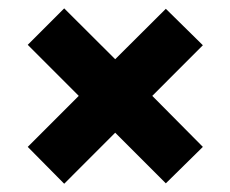

<svg xmlns="http://www.w3.org/2000/svg" viewBox="-20 -592 554 463"><path d="M46.9 -483.9 134.8 -571.8 257.8 -449.2 379.9 -570.8 469.2 -482.9 347.2 -360.8 469.2 -237.8 379.9 -149.9 257.8 -272 134.8 -148.9 46.9 -237.8 169.9 -360.8Z"/></svg>

Font: Aspekta 400
Style: Bold
Weight: 700
Designer: Ivo Dolenc
Version: Version 2.000